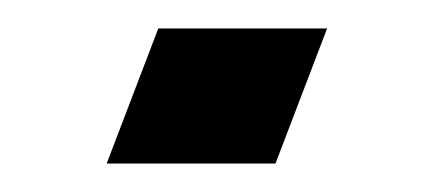

<svg xmlns="http://www.w3.org/2000/svg" viewBox="-20 -115 305 135"><path d="M210 -95H91.3L55 0H173.7Z"/></svg>

Font: Din Kursivschrift
Style: Extended Italic
Weight: 400
Version: Version 1.089